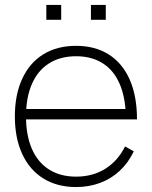

<svg xmlns="http://www.w3.org/2000/svg" viewBox="-20 -740 613 775"><path d="M347 -660V-720H407V-660ZM167 -660V-720H227V-660ZM287 15Q211 15 155.2 -19.5Q99.5 -54 69.8 -118.2Q40 -182.5 40 -270Q40 -358 69.8 -422.2Q99.5 -486.5 155 -520.8Q210.5 -555 287 -555Q364 -555 419.2 -520Q474.5 -485 503.8 -418.2Q533 -351.5 533 -258H488V-272Q486 -349.5 462.2 -403.2Q438.5 -457 394 -485Q349.5 -513 287 -513Q223.5 -513 178 -484.2Q132.5 -455.5 108.8 -401Q85 -346.5 85 -270Q85 -193.5 108.8 -139Q132.5 -84.5 178 -55.8Q223.5 -27 287 -27Q353.5 -27 404.2 -58.2Q455 -89.5 485 -149L520 -129Q498 -83 463.5 -50.8Q429 -18.5 384.2 -1.8Q339.5 15 287 15ZM67 -258V-300H507V-258Z"/></svg>

Font: Manrope
Style: Regular
Weight: 400
Designer: Mikhail Sharanda
Foundry: Mikhail Sharanda
Version: Version 4.503